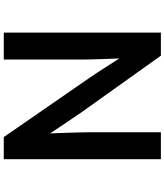

<svg xmlns="http://www.w3.org/2000/svg" viewBox="54 -892 891 1040"><g transform="rotate(90 500.0 -372.5)"><path d="M403 -410 723 53H843V-798H697V-406C697 -352 703 -198 703 -198C703 -198 623 -319 590 -366L282 -798H157V53H303V-375C303 -431 297 -573 297 -573C297 -573 374 -452 403 -410Z"/></g></svg>

Font: LINE Seed JP App_OTF Bold
Style: Regular
Weight: 700
Designer: LINE & Fontrix & Fontworks
Version: Version 1.009